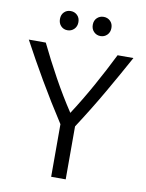

<svg xmlns="http://www.w3.org/2000/svg" viewBox="-95 -947 769 1014"><g transform="rotate(10 289.5 -440.0)"><path d="M251 0V-282Q181 -390 121 -493Q61 -596 9 -693H100Q141 -608 190 -519Q239 -430 292 -350Q344 -430 393.5 -519Q443 -608 485 -693H570Q517 -596 457.5 -493Q398 -390 329 -284V0ZM378 -777Q357 -777 342.5 -791.5Q328 -806 328 -829Q328 -852 342.5 -866Q357 -880 378 -880Q399 -880 413.5 -866Q428 -852 428 -829Q428 -806 413.5 -791.5Q399 -777 378 -777ZM201 -777Q180 -777 166 -791.5Q152 -806 152 -829Q152 -852 166 -866Q180 -880 201 -880Q222 -880 236.5 -866Q251 -852 251 -829Q251 -806 236.5 -791.5Q222 -777 201 -777Z"/></g></svg>

Font: Ubuntu Sans
Style: Regular
Weight: 400
Designer: Dalton Maag Ltd
Foundry: Dalton Maag Ltd
Version: Version 1.006; ttfautohint (v1.8.4.7-5d5b)